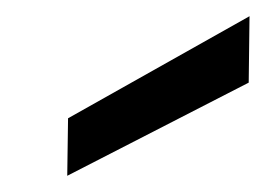

<svg xmlns="http://www.w3.org/2000/svg" viewBox="-20 -759 328 237"><path d="M63 -542 64 -613 288 -739 287 -657Z"/></svg>

Font: DM Sans 17pt Medium
Style: Italic
Weight: 500
Italic angle: -10°
Version: Version 4.004;gftools[0.9.30]